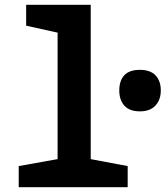

<svg xmlns="http://www.w3.org/2000/svg" viewBox="-20 -780 690 800"><path d="M563 -316Q520 -316 498.5 -339.5Q477 -363 477 -403Q477 -444 498 -466.5Q519 -489 563 -489Q606 -489 628 -466Q650 -443 650 -403Q650 -364 627.5 -340Q605 -316 563 -316ZM58 0V-88L220 -117V-644L89 -673V-760H358V-117L512 -88V0Z"/></svg>

Font: Noto Sans Mono SemiCondensed
Style: Bold
Weight: 700
Width: 4
Designer: Monotype Design Team
Foundry: Monotype Imaging Inc.
Version: Version 2.014